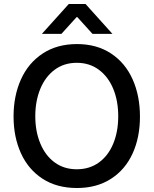

<svg xmlns="http://www.w3.org/2000/svg" viewBox="-20 -936 772 963"><path d="M48 -352Q48 -455 85 -537.5Q122 -620 194 -667.5Q266 -715 366 -715Q465 -715 536.5 -668Q608 -621 645 -538.5Q682 -456 682 -351Q682 -247 645 -166Q608 -85 536.5 -39Q465 7 366 7Q265 7 193.5 -39.5Q122 -86 85 -167.5Q48 -249 48 -352ZM182 -217Q207 -156 254 -121.5Q301 -87 365 -87Q429 -87 476 -121Q523 -155 548 -215.5Q573 -276 573 -353Q573 -430 548 -490.5Q523 -551 476 -586Q429 -621 365 -621Q301 -621 254 -586Q207 -551 182 -490Q157 -429 157 -353Q157 -277 182 -217ZM325 -916H409L544 -766H444L368 -850H364L288 -766H190Z"/></svg>

Font: Lopes Sans Medium
Style: Regular
Weight: 500
Designer: Gabriel Lam, Diego Maldonado
Foundry: TypeRant, Foresti Design
Version: Version 4.000